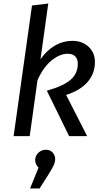

<svg xmlns="http://www.w3.org/2000/svg" viewBox="-20 -770 585 1086"><path d="M209 -435Q246 -487 292 -513Q338 -539 389 -539Q445 -539 481 -505.5Q517 -472 517 -419Q517 -355 476 -307Q435 -259 354 -233L473 0H371L245 -257Q338 -283 379 -318.5Q420 -354 420 -409Q420 -437 405 -451.5Q390 -466 363 -466Q318 -466 271 -427.5Q224 -389 192 -316L148 0H57L161 -739L253 -750ZM292 129Q292 146 284.5 163Q277 180 256 214L204 296H150L198 178Q179 159 179 136Q179 111 197 94Q215 77 240 77Q264 77 278 93Q292 109 292 129Z"/></svg>

Font: Fira Sans
Style: Italic
Weight: 400
Italic angle: -8°
Designer: bBox Type GmbH & Carrois Corporate GbR & Edenspiekermann AG
Foundry: bBox Type GmbH & Carrois Corporate GbR & Edenspiekermann AG
Version: Version 4.301